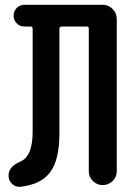

<svg xmlns="http://www.w3.org/2000/svg" viewBox="-20 -750 540 778"><path d="M63.5 6.8Q43.9 8.8 29.3 -4.4Q14.6 -17.6 14.6 -39.1Q14.6 -75.2 63.5 -95.7Q112.3 -117.2 112.3 -215.8V-633.8Q112.3 -642.6 103.5 -642.6H78.1Q60.5 -642.6 47.9 -655.3Q35.2 -668 35.2 -686Q35.2 -704.1 47.4 -717.3Q59.6 -730.5 78.1 -730.5H396.5Q419.9 -730.5 436.5 -713.4Q453.1 -696.3 453.1 -672.9V-55.7Q453.1 -32.2 436 -16.1Q418.9 0 396 0Q373 0 356.4 -16.6Q339.8 -33.2 339.8 -55.7V-633.8Q339.8 -642.6 331.1 -642.6H230.5Q221.7 -642.6 220.7 -633.8V-209Q220.7 -103.5 184.1 -53.2Q147.5 -2.9 63.5 6.8Z"/></svg>

Font: Rounded Mgen+ 1mn medium
Style: Regular
Weight: 500
Designer: [Source Han Sans]
Ryoko NISHIZUKA  (kana & ideographs); Paul D. Hunt (Latin, Greek & Cyrillic); Wenlong ZHANG  (bopomofo
Version: Version 1.059.20150602